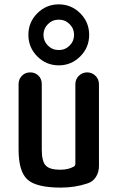

<svg xmlns="http://www.w3.org/2000/svg" viewBox="-20 -852 540 882"><path d="M259.8 9.8Q146.5 9.8 106 -27.3Q65.4 -64.5 65.4 -165V-465.8Q65.4 -488.3 80.6 -503.9Q95.7 -519.5 119.1 -519.5Q141.6 -519.5 156.7 -504.4Q171.9 -489.3 171.9 -465.8V-165Q171.9 -111.3 189.9 -91.8Q208 -72.3 256.8 -72.3Q293.9 -72.3 319.3 -86.9Q326.2 -90.8 326.2 -99.6V-464.8Q326.2 -488.3 342.3 -503.9Q358.4 -519.5 380.4 -519.5Q402.3 -519.5 418.5 -503.9Q434.6 -488.3 434.6 -464.8V-88.9Q434.6 -61.5 420.9 -39.6Q407.2 -17.6 382.8 -9.8Q325.2 9.8 259.8 9.8ZM200.2 -642.6Q220.7 -622.1 250 -622.1Q279.3 -622.1 299.8 -642.6Q320.3 -663.1 320.3 -691.9Q320.3 -720.7 299.8 -741.2Q279.3 -761.7 250 -761.7Q220.7 -761.7 200.2 -741.2Q179.7 -720.7 179.7 -691.9Q179.7 -663.1 200.2 -642.6ZM151.4 -791Q192.4 -832 250 -832Q307.6 -832 348.6 -791Q389.6 -750 389.6 -691.9Q389.6 -633.8 348.6 -592.8Q307.6 -551.8 250 -551.8Q192.4 -551.8 151.4 -592.8Q110.4 -633.8 110.4 -691.9Q110.4 -750 151.4 -791Z"/></svg>

Font: Rounded Mgen+ 1mn medium
Style: Regular
Weight: 500
Designer: [Source Han Sans]
Ryoko NISHIZUKA  (kana & ideographs); Paul D. Hunt (Latin, Greek & Cyrillic); Wenlong ZHANG  (bopomofo
Version: Version 1.059.20150602